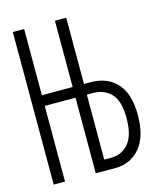

<svg xmlns="http://www.w3.org/2000/svg" viewBox="-108 -791 717 868"><g transform="rotate(-15 250.0 -357.0)"><path d="M35 0V-714H88V-404H232V-714H285V-404H314Q394 -404 439 -354.5Q484 -305 484 -206Q484 -105 439.5 -52.5Q395 0 323 0H232V-354H88V0ZM285 -50H317Q368 -50 399.5 -87.5Q431 -125 431 -206Q431 -286 398.5 -320Q366 -354 312 -354H285Z"/></g></svg>

Font: Noto Sans Mono ExtraCondensed Light
Style: Regular
Weight: 300
Width: 2
Designer: Monotype Design Team
Foundry: Monotype Imaging Inc.
Version: Version 2.014; ttfautohint (v1.8.4.7-5d5b)